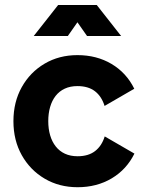

<svg xmlns="http://www.w3.org/2000/svg" viewBox="-20 -743 597 775"><path d="M174.8 -253.9Q174.8 -285.1 182.3 -311Q189.7 -336.9 204.5 -355.9Q219.3 -374.9 241.5 -385.2Q263.6 -395.5 292.6 -395.5Q336.1 -395.5 363.2 -374.8Q390.2 -354 402.1 -315.4L522 -384.8Q490.5 -449 430.4 -484.8Q370.3 -520.5 292.6 -520.5Q218.4 -520.5 160 -486Q101.6 -451.6 67.9 -391.4Q34.2 -331.2 34.2 -253.9Q34.2 -176.6 68 -116.4Q101.9 -56.2 160.4 -21.8Q218.9 12.7 293.2 12.7Q370.9 12.7 431 -23.1Q491.1 -59 522.6 -123L402.7 -192.4Q390.8 -154.1 363.8 -133.2Q336.7 -112.3 293.2 -112.3Q264.2 -112.3 242 -122.6Q219.9 -132.9 205 -151.9Q190 -170.9 182.4 -196.9Q174.8 -222.9 174.8 -253.9ZM331.3 -597.7H468.9L370.6 -722.7H243.8ZM253.8 -597.7 341.3 -722.7H214.6L116.2 -597.7Z"/></svg>

Font: Giphurs SC
Style: Regular
Weight: 400
Version: Version 0.920